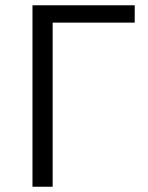

<svg xmlns="http://www.w3.org/2000/svg" viewBox="-20 -710 561 730"><path d="M180.2 0H103.5V-689.9H492.2V-624H180.2Z"/></svg>

Font: Acari Sans
Style: Regular
Weight: 400
Designer: Alfredo Marco Pradil and Stefan Peev
Foundry: Hanken Design Co.
Version: Version 1.045;February 4, 2021;FontCreator 13.0.0.2655 64-bi